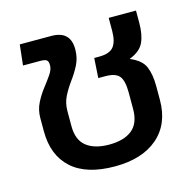

<svg xmlns="http://www.w3.org/2000/svg" viewBox="-87 -640 756 741"><g transform="rotate(-15 291.0 -270.0)"><path d="M285 10Q171 10 112.5 -43Q54 -96 54 -192V-245Q54 -277 67.5 -304Q81 -331 98.5 -353.5Q116 -376 129.5 -395.5Q143 -415 143 -432Q143 -448 136 -453Q129 -458 111 -458H42L51 -540H177Q253 -540 253 -467Q253 -433 239.5 -406Q226 -379 207.5 -354Q189 -329 175.5 -302.5Q162 -276 162 -244V-183Q162 -128 194.5 -102.5Q227 -77 285 -77Q344 -77 376.5 -103Q409 -129 409 -186V-252Q409 -299 394 -317.5Q379 -336 338 -336H310L315 -415H335Q377 -415 393 -435.5Q409 -456 409 -499V-550H518V-501Q518 -454 504 -423.5Q490 -393 446 -376Q492 -357 505 -326Q518 -295 518 -249V-193Q518 -97 456 -43.5Q394 10 285 10Z"/></g></svg>

Font: Kanit
Style: Regular
Weight: 400
Designer: Katatrad Team
Foundry: CadsonDemak
Version: Version 2.000; ttfautohint (v1.8.3)